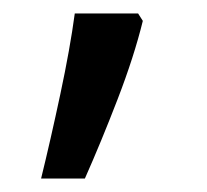

<svg xmlns="http://www.w3.org/2000/svg" viewBox="-20 -136 308 285"><path d="M192 -105Q179 -52 154.5 11.5Q130 75 106 129H41Q55 72 69.5 4Q84 -64 91 -116H185Z"/></svg>

Font: Noto Sans Tifinagh SIL
Style: Regular
Weight: 400
Designer: JamraPatel
Foundry: JamraPatel LLC
Version: Version 2.006; ttfautohint (v1.8.4.7-5d5b)